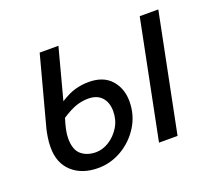

<svg xmlns="http://www.w3.org/2000/svg" viewBox="-91 -609 840 744"><g transform="rotate(-20 329.0 -237.0)"><path d="M197.3 12Q131.4 12 90.9 -24.4Q50.4 -60.8 50.4 -125.6Q50.4 -147.8 53.7 -167.7Q56.9 -187.7 59.9 -199.7L136.3 -486.1H213.6L158.2 -277.4Q192.4 -299.3 220 -306.8Q247.7 -314.2 275.3 -314.2Q335.3 -314.2 367 -278.8Q398.7 -243.4 398.7 -190.3Q398.7 -133.5 370 -87.6Q341.3 -41.7 295.3 -14.8Q249.4 12 197.3 12ZM210.2 -48.6Q237.9 -48.6 264.6 -65.4Q291.2 -82.1 308.9 -110.8Q326.5 -139.4 326.5 -175.5Q326.5 -211.7 307.1 -233Q287.6 -254.3 251.4 -254.3Q227 -254.3 202.6 -246.4Q178.3 -238.5 142.1 -215.1Q134.2 -189.9 130.2 -170.5Q126.3 -151.1 126.3 -135.2Q126.3 -88.6 149.8 -68.6Q173.4 -48.6 210.2 -48.6ZM451.5 0 548.9 -486.1H625.5L528 0Z"/></g></svg>

Font: Source Sans Variable
Style: Italic
Weight: 200
Italic angle: -11°
Designer: Paul D. Hunt
Foundry: Adobe Systems Incorporated
Version: Version 3.006;hotconv 1.0.111;makeotfexe 2.5.65597